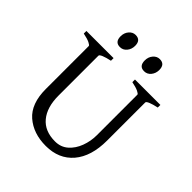

<svg xmlns="http://www.w3.org/2000/svg" viewBox="-205 -865 1010 1010"><g transform="rotate(45 300.5 -360.0)"><path d="M572.8 -546.4Q542.5 -540 524.9 -532.7Q507.3 -525.4 507.3 -518.6V-235.4Q507.3 -117.7 451.7 -52.2Q396 13.2 298.8 13.2Q206.1 13.2 146.7 -38.3Q87.4 -89.8 87.4 -199.2V-518.6Q87.4 -523.9 71 -532Q54.7 -540 22.5 -546.4V-565.9H224.6V-546.4Q194.3 -540 176.8 -532.7Q159.2 -525.4 159.2 -518.6V-221.7Q159.2 -135.3 199.5 -86.7Q239.7 -38.1 316.4 -38.1Q359.4 -38.1 388.9 -64.2Q418.5 -90.3 433.8 -131.3Q449.2 -172.4 449.2 -216.8V-518.6Q449.2 -523.9 432.6 -532Q416 -540 383.8 -546.4V-565.9H572.8ZM259.3 -691.9Q259.3 -666.5 244.4 -648.4Q229.5 -630.4 207 -630.4Q169.4 -630.4 169.4 -673.3Q169.4 -699.2 184.6 -716.8Q199.7 -734.4 220.7 -734.4Q259.3 -734.4 259.3 -691.9ZM439 -691.9Q439 -666.5 424.1 -648.4Q409.2 -630.4 386.7 -630.4Q349.1 -630.4 349.1 -673.3Q349.1 -699.2 364.3 -716.8Q379.4 -734.4 400.4 -734.4Q439 -734.4 439 -691.9Z"/></g></svg>

Font: Dai Banna SIL Light
Style: Regular
Weight: 300
Designer: Victor Gaultney
Foundry: SIL International
Version: Version 4.000